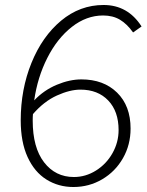

<svg xmlns="http://www.w3.org/2000/svg" viewBox="-20 -736 587 769"><path d="M63 -254Q63 -378 106 -484Q149 -590 224.5 -653Q300 -716 395 -716Q492 -716 547 -630L513 -606Q489 -640 460.5 -657Q432 -674 393 -674Q326 -674 267.5 -628Q209 -582 169.5 -504Q130 -426 117 -334Q156 -375 207.5 -396.5Q259 -418 306 -418Q395 -418 449 -365Q503 -312 503 -221Q503 -156 472.5 -102.5Q442 -49 389.5 -18Q337 13 274 13Q214 13 166 -17Q118 -47 90.5 -107Q63 -167 63 -254ZM276 -27Q323 -27 364.5 -53Q406 -79 430.5 -122.5Q455 -166 455 -215Q455 -290 413.5 -333.5Q372 -377 302 -377Q260 -377 208 -353.5Q156 -330 112 -279Q111 -269 111 -253Q111 -145 156.5 -86Q202 -27 276 -27Z"/></svg>

Font: Nebula Sans Light
Style: Regular
Weight: 300
Italic angle: -9°
Designer: Paul D. Hunt for Adobe (as Source Sans)
Foundry: Nebula Entertainment & Broadcasting LLC
Version: Version 1.010